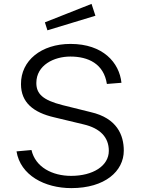

<svg xmlns="http://www.w3.org/2000/svg" viewBox="-20 -958 730 988"><path d="M451 -938 211 -843 224 -802 471 -877ZM347 10C520 10 617 -77 617 -183C617 -263 582 -350 447 -381L302 -417C199 -443 167 -476 167 -531C167 -623 258 -667 342 -667C434 -667 514 -630 530 -526L605 -532C594 -636 510 -732 343 -732C192 -732 87 -646 88 -525C88 -431 151 -379 260 -354L410 -318C496 -298 540 -251 540 -182C540 -104 458 -53 346 -53C249 -53 162 -98 142 -186L65 -179C85 -56 210 10 347 10Z"/></svg>

Font: United Sans Light
Style: Regular
Weight: 300
Designer: Pablo Impallari, Rodrigo Fuenzalida (Modified by Dan O. Williams)
Version: Version 1.000;PS 001.000;hotconv 1.0.88;makeotf.lib2.5.64775